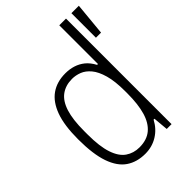

<svg xmlns="http://www.w3.org/2000/svg" viewBox="-215 -820 930 930"><g transform="rotate(-45 250.0 -355.5)"><path d="M221 12Q164 12 123.5 -15.5Q83 -43 61.5 -104.5Q40 -166 40 -268Q40 -363 61.5 -422Q83 -481 123.5 -509.5Q164 -538 222 -538Q251 -538 276.5 -530Q302 -522 323 -505Q344 -488 360 -458H366V-723H412V0H379L372 -77H366Q344 -35 306 -11.5Q268 12 221 12ZM223 -30Q274 -30 305.5 -56.5Q337 -83 351.5 -133Q366 -183 366 -256V-272Q366 -340 353.5 -384Q341 -428 320.5 -452.5Q300 -477 275.5 -486.5Q251 -496 226 -496Q182 -496 151 -473.5Q120 -451 104.5 -402.5Q89 -354 89 -275V-252Q89 -170 105.5 -121Q122 -72 152.5 -51Q183 -30 223 -30ZM449 -555V-723H500L484 -555Z"/></g></svg>

Font: Archivo SemiCondensed Thin
Style: Regular
Weight: 250
Width: 4
Designer: Hector Gatti
Foundry: Omnibus-Type
Version: Version 2.001